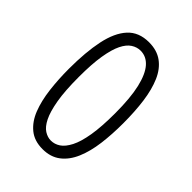

<svg xmlns="http://www.w3.org/2000/svg" viewBox="-202 -765 870 870"><g transform="rotate(45 233.5 -330.0)"><path d="M232 12Q179 12 145 -16Q111 -44 92.5 -91.5Q74 -139 66.5 -201Q59 -263 59 -330Q59 -437 75 -513.5Q91 -590 128.5 -631Q166 -672 231 -672Q282 -672 316.5 -647Q351 -622 371 -576Q391 -530 399.5 -467.5Q408 -405 408 -329Q408 -258 400 -196.5Q392 -135 372 -88Q352 -41 317.5 -14.5Q283 12 232 12ZM231 -42Q255 -42 276 -56Q297 -70 314 -103Q331 -136 340.5 -193Q350 -250 350 -335Q350 -434 335.5 -496Q321 -558 294.5 -588Q268 -618 231 -618Q208 -618 187 -604.5Q166 -591 150.5 -559.5Q135 -528 126 -473.5Q117 -419 117 -336Q117 -246 127 -189Q137 -132 153 -100Q169 -68 189.5 -55Q210 -42 231 -42Z"/></g></svg>

Font: Bricolage Grotesque Condensed ExtraLight
Style: Regular
Weight: 250
Width: 3
Designer: Mathieu Triay
Foundry: Atelier Triay
Version: Version 1.000;gftools[0.9.30]